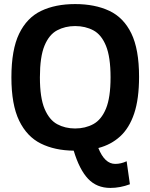

<svg xmlns="http://www.w3.org/2000/svg" viewBox="-20 -730 739 943"><path d="M618 175Q570 193 522 193Q455 193 412.5 148Q370 103 342 10Q249 9 180.5 -25Q112 -59 74 -137.5Q36 -216 36 -350Q36 -486 74 -564.5Q112 -643 182 -676.5Q252 -710 349 -710Q446 -710 516.5 -677Q587 -644 625 -566Q663 -488 663 -353Q663 -244 639 -172.5Q615 -101 570 -60Q525 -19 463 -3Q494 75 546 75Q574 75 602 62ZM349 -99Q399 -99 438.5 -120.5Q478 -142 500.5 -196.5Q523 -251 523 -350Q523 -450 500.5 -505Q478 -560 438.5 -581Q399 -602 349 -602Q300 -602 260.5 -581Q221 -560 198.5 -505.5Q176 -451 176 -350Q176 -250 199 -195.5Q222 -141 261 -120Q300 -99 349 -99Z"/></svg>

Font: Georama SemiBold
Style: Regular
Weight: 600
Designer: Jean-Baptiste Levee
Foundry: Production Type
Version: Version 1.000